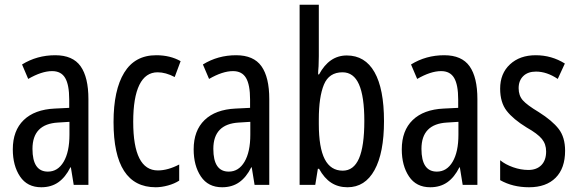

<svg xmlns="http://www.w3.org/2000/svg" viewBox="-20 -780 2436 810"><path d="M353 -362V0H291L279 -74H277Q256 -32 226 -11Q196 10 154 10Q95 10 64.5 -35.5Q34 -81 34 -150Q34 -229 80 -273.5Q126 -318 211 -322L272 -325V-360Q272 -422 255 -451Q238 -480 200 -480Q156 -480 99 -447L73 -508Q136 -547 213 -547Q287 -547 320 -500.5Q353 -454 353 -362ZM225 -263Q117 -257 117 -152Q117 -56 182 -56Q224 -56 248.5 -97.5Q273 -139 273 -212V-266Z M459 -265Q459 -400 504 -473.5Q549 -547 639 -547Q698 -547 742 -522L717 -455Q679 -475 645 -475Q594 -475 568 -422Q542 -369 542 -266Q542 -61 646 -61Q688 -61 736 -86V-18Q716 -5 688.5 2.5Q661 10 637 10Q459 10 459 -265Z M1116 -362V0H1054L1042 -74H1040Q1019 -32 989 -11Q959 10 917 10Q858 10 827.5 -35.5Q797 -81 797 -150Q797 -229 843 -273.5Q889 -318 974 -322L1035 -325V-360Q1035 -422 1018 -451Q1001 -480 963 -480Q919 -480 862 -447L836 -508Q899 -547 976 -547Q1050 -547 1083 -500.5Q1116 -454 1116 -362ZM988 -263Q880 -257 880 -152Q880 -56 945 -56Q987 -56 1011.5 -97.5Q1036 -139 1036 -212V-266Z M1325 -543 1324 -501Q1322 -479 1322 -466H1326Q1369 -546 1443 -546Q1520 -546 1560 -475.5Q1600 -405 1600 -269Q1600 -135 1560 -62.5Q1520 10 1446 10Q1407 10 1377.5 -9Q1348 -28 1326 -68H1321L1310 0H1244V-760H1325ZM1325 -276V-257Q1325 -157 1350 -108.5Q1375 -60 1426 -60Q1472 -60 1494.5 -111.5Q1517 -163 1517 -270Q1517 -373 1494.5 -424Q1472 -475 1425 -475Q1368 -475 1346.5 -423Q1325 -371 1325 -276Z M1994 -362V0H1932L1920 -74H1918Q1897 -32 1867 -11Q1837 10 1795 10Q1736 10 1705.5 -35.5Q1675 -81 1675 -150Q1675 -229 1721 -273.5Q1767 -318 1852 -322L1913 -325V-360Q1913 -422 1896 -451Q1879 -480 1841 -480Q1797 -480 1740 -447L1714 -508Q1777 -547 1854 -547Q1928 -547 1961 -500.5Q1994 -454 1994 -362ZM1866 -263Q1758 -257 1758 -152Q1758 -56 1823 -56Q1865 -56 1889.5 -97.5Q1914 -139 1914 -212V-266Z M2212 10Q2143 10 2090 -20V-104Q2112 -86 2144.5 -74.5Q2177 -63 2209 -63Q2244 -63 2264 -83.5Q2284 -104 2284 -141Q2284 -172 2266 -194Q2248 -216 2202 -242Q2145 -277 2117.5 -312.5Q2090 -348 2090 -406Q2090 -470 2131.5 -508.5Q2173 -547 2240 -547Q2307 -547 2363 -512L2333 -447Q2287 -478 2241 -478Q2207 -478 2187.5 -459Q2168 -440 2168 -408Q2168 -377 2185.5 -357Q2203 -337 2253 -307Q2310 -271 2337 -236Q2364 -201 2364 -144Q2364 -70 2324 -30Q2284 10 2212 10Z"/></svg>

Font: Noto Sans UI Cond
Style: Regular
Weight: 400
Width: 3
Designer: Monotype Design Team
Foundry: Monotype Imaging Inc.
Version: Version 1.001